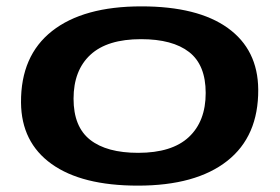

<svg xmlns="http://www.w3.org/2000/svg" viewBox="-20 -573 879 603"><path d="M413 10Q237 10 142 -58Q47 -126 46 -251Q45 -398 143.5 -475.5Q242 -553 424 -553Q601 -553 695.5 -485Q790 -417 791 -292Q792 -145 693.5 -67.5Q595 10 413 10ZM414 -93Q520 -93 573 -142.5Q626 -192 626 -281Q626 -369 574 -409.5Q522 -450 423 -450Q317 -450 264 -401Q211 -352 211 -263Q211 -175 263 -134Q315 -93 414 -93Z"/></svg>

Font: Georama ExtraExtended SemiBold
Style: Italic
Weight: 600
Width: 8
Italic angle: -9°
Designer: Jean-Baptiste Levee
Foundry: Production Type
Version: Version 1.000